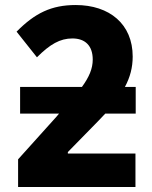

<svg xmlns="http://www.w3.org/2000/svg" viewBox="-20 -744 603 764"><path d="M52 0H519V-133H250V-139L344 -235C364 -255 382 -274 399 -292H520V-398H477C498 -437 508 -476 508 -519C508 -648 416 -724 281 -724C185 -724 119 -692 46 -618L127 -516C179 -568 219 -591 268 -591C319 -591 349 -562 349 -507C349 -471 335 -438 306 -398H60V-292H215C212 -288 208 -284 205 -280L52 -110Z"/></svg>

Font: Noto Sans Mono SemiCondensed ExtraBold
Style: Regular
Weight: 800
Width: 4
Designer: Monotype Design Team
Foundry: Monotype Imaging Inc.
Version: Version 2.014